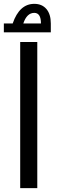

<svg xmlns="http://www.w3.org/2000/svg" viewBox="-20 -978 299 998"><path d="M0 -856V-810.1H244.1V-856C244.1 -888.2 236.5 -913.2 221.2 -931.2C205.9 -949.1 184.9 -958 158.2 -958C106.8 -958 69.3 -924 45.9 -856ZM192.9 -856H101.1C113.4 -892.7 132.5 -911.1 158.2 -911.1C181.3 -911.1 192.9 -892.7 192.9 -856ZM173.8 0V-759.8H85V0Z"/></svg>

Font: Droid Sans Arabic
Style: Regular
Weight: 400
Foundry: Ascender Corporation
Version: Version 1.00